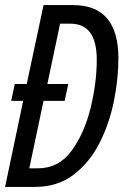

<svg xmlns="http://www.w3.org/2000/svg" viewBox="-20 -734 497 754"><path d="M117 0Q206 0 268.5 -47.5Q331 -95 370 -171Q409 -247 427 -335.5Q445 -424 445 -505Q445 -714 267 -714H151L85 -404H38L24 -338H71L0 0ZM95 -73 151 -338H234L248 -404H166L216 -641H257Q360 -641 360 -499Q360 -410 336 -311Q312 -212 261.5 -142.5Q211 -73 129 -73Z"/></svg>

Font: Noto Sans Display Condensed
Style: Italic
Weight: 400
Width: 3
Designer: Monotype Design team
Foundry: Monotype Imaging Inc.
Version: 1.000